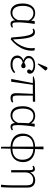

<svg xmlns="http://www.w3.org/2000/svg" viewBox="1529 -2350 1042 4140"><g transform="rotate(90 2050.0 -280.0)"><path d="M253 14Q190 14 145.5 -16Q101 -46 78 -104Q55 -162 55 -245Q55 -373 110.5 -445.5Q166 -518 264 -518Q316 -518 357 -496Q398 -474 425 -432H427L433 -505L484 -510L496 -504Q489 -463 483 -414.5Q477 -366 472 -317.5Q467 -269 464.5 -226.5Q462 -184 462 -154Q462 -100 466 -72.5Q470 -45 481 -35Q492 -25 514 -25Q524 -25 537 -28.5Q550 -32 565 -39L576 -16Q562 -3 540.5 5.5Q519 14 495 14Q459 14 439.5 -10.5Q420 -35 418 -82H417Q401 -54 374.5 -32Q348 -10 316.5 2Q285 14 253 14ZM260 -26Q310 -26 348 -55Q386 -84 414 -145Q414 -168 414.5 -195Q415 -222 416 -252Q417 -282 418.5 -314Q420 -346 422 -378Q394 -428 354 -453.5Q314 -479 266 -479Q214 -479 178.5 -452.5Q143 -426 124.5 -374.5Q106 -323 106 -249Q106 -177 124 -127Q142 -77 176.5 -51.5Q211 -26 260 -26Z M829 10 789 -5Q780 -133 769 -222.5Q758 -312 742.5 -368Q727 -424 706 -449Q685 -474 658 -474Q637 -474 607 -461L596 -483Q612 -498 632.5 -505.5Q653 -513 677 -513Q714 -513 740 -489.5Q766 -466 784 -411Q802 -356 813 -265Q824 -174 830 -40H832Q886 -83 928.5 -148.5Q971 -214 995.5 -287.5Q1020 -361 1020 -429Q1020 -454 1018 -475Q1016 -496 1012 -507H1055L1066 -501Q1070 -491 1071.5 -476Q1073 -461 1073 -441Q1073 -360 1044 -279.5Q1015 -199 960.5 -125.5Q906 -52 829 10Z M1367 14Q1309 14 1266.5 -3.5Q1224 -21 1200.5 -54Q1177 -87 1177 -131Q1177 -176 1207 -213Q1237 -250 1284 -263V-264Q1238 -280 1212 -308.5Q1186 -337 1186 -374Q1186 -417 1210.5 -449Q1235 -481 1279 -499Q1323 -517 1382 -517Q1469 -517 1519 -486.5Q1569 -456 1569 -403Q1569 -377 1555.5 -360.5Q1542 -344 1520 -344Q1500 -344 1489 -354Q1478 -364 1478 -381Q1478 -389 1480.5 -397Q1483 -405 1489.5 -416Q1496 -427 1507 -444Q1488 -462 1456.5 -471.5Q1425 -481 1382 -481Q1317 -481 1275 -453Q1233 -425 1233 -380Q1233 -344 1255.5 -321Q1278 -298 1329 -282Q1357 -299 1372.5 -305Q1388 -311 1403 -311Q1425 -311 1437.5 -298.5Q1450 -286 1450 -264Q1450 -243 1436.5 -230Q1423 -217 1400 -217Q1386 -217 1369.5 -224.5Q1353 -232 1328 -250Q1279 -237 1254 -207.5Q1229 -178 1229 -133Q1229 -83 1266 -56Q1303 -29 1370 -29Q1404 -29 1433.5 -35.5Q1463 -42 1488 -54.5Q1513 -67 1535 -88L1556 -64Q1532 -38 1503.5 -20.5Q1475 -3 1441.5 5.5Q1408 14 1367 14ZM1364 -572 1348 -581 1412 -738Q1421 -759 1428 -770Q1435 -781 1453 -781Q1467 -781 1477 -772.5Q1487 -764 1499 -745V-732Z M2092 14Q2038 14 2013.5 -15Q1989 -44 1989 -108Q1989 -121 1989 -137Q1989 -153 1990.5 -176.5Q1992 -200 1993.5 -237Q1995 -274 1997.5 -330.5Q2000 -387 2004 -467H1808L1742 0H1695L1683 -6L1772 -467L1626 -468L1629 -484Q1642 -490 1659 -495Q1676 -500 1693.5 -504Q1711 -508 1727.5 -510Q1744 -512 1756 -512L2174 -517V-473L2162 -467H2042Q2042 -426 2041.5 -382.5Q2041 -339 2041 -296Q2041 -253 2040.5 -211Q2040 -169 2040 -131Q2040 -70 2053 -50Q2066 -30 2105 -30Q2127 -30 2143.5 -33.5Q2160 -37 2180 -45L2190 -23Q2182 -12 2166.5 -3.5Q2151 5 2131.5 9.5Q2112 14 2092 14Z M2468 14Q2405 14 2360.5 -16Q2316 -46 2293 -104Q2270 -162 2270 -245Q2270 -373 2325.5 -445.5Q2381 -518 2479 -518Q2531 -518 2572 -496Q2613 -474 2640 -432H2642L2648 -505L2699 -510L2711 -504Q2704 -463 2698 -414.5Q2692 -366 2687 -317.5Q2682 -269 2679.5 -226.5Q2677 -184 2677 -154Q2677 -100 2681 -72.5Q2685 -45 2696 -35Q2707 -25 2729 -25Q2739 -25 2752 -28.5Q2765 -32 2780 -39L2791 -16Q2777 -3 2755.5 5.5Q2734 14 2710 14Q2674 14 2654.5 -10.5Q2635 -35 2633 -82H2632Q2616 -54 2589.5 -32Q2563 -10 2531.5 2Q2500 14 2468 14ZM2475 -26Q2525 -26 2563 -55Q2601 -84 2629 -145Q2629 -168 2629.5 -195Q2630 -222 2631 -252Q2632 -282 2633.5 -314Q2635 -346 2637 -378Q2609 -428 2569 -453.5Q2529 -479 2481 -479Q2429 -479 2393.5 -452.5Q2358 -426 2339.5 -374.5Q2321 -323 2321 -249Q2321 -177 2339 -127Q2357 -77 2391.5 -51.5Q2426 -26 2475 -26Z M3145 219 3143 13Q3053 8 2990 -24Q2927 -56 2894 -112.5Q2861 -169 2861 -247Q2861 -329 2894 -388Q2927 -447 2990 -480Q3053 -513 3143 -516L3140 -694L3188 -699L3200 -693L3194 -516Q3281 -513 3344 -480.5Q3407 -448 3441 -391.5Q3475 -335 3475 -259Q3475 -175 3441 -114.5Q3407 -54 3342.5 -21.5Q3278 11 3186 14L3182 219ZM3143 -26V-479Q3032 -476 2971.5 -421.5Q2911 -367 2911 -268Q2911 -156 2969.5 -95Q3028 -34 3143 -26ZM3187 -25Q3266 -28 3318.5 -52.5Q3371 -77 3397.5 -124.5Q3424 -172 3424 -241Q3424 -314 3398 -364.5Q3372 -415 3321 -444Q3270 -473 3193 -478Z M4004 221 3962 217Q3965 192 3968 162.5Q3971 133 3972.5 101.5Q3974 70 3975 38.5Q3976 7 3976 -23V-325Q3976 -409 3948.5 -442Q3921 -475 3849 -475Q3809 -475 3774 -453.5Q3739 -432 3718.5 -396.5Q3698 -361 3698 -320V0H3649V-410Q3649 -443 3639.5 -457.5Q3630 -472 3610 -472Q3590 -472 3563 -459L3553 -481Q3569 -496 3587.5 -504Q3606 -512 3626 -512Q3660 -512 3676.5 -487Q3693 -462 3693 -412H3695Q3709 -442 3735.5 -466Q3762 -490 3795.5 -504Q3829 -518 3863 -518Q3942 -518 3983.5 -475.5Q4025 -433 4025 -352V-39Q4025 10 4023.5 60Q4022 110 4020 151Q4018 192 4015 215Z"/></g></svg>

Font: Literata 18pt ExtraLight
Style: Regular
Weight: 250
Designer: Latin by Veronika Burian and Jose Scaglione. Greek by Irene Vlachou. Cyrillic by Vera Evstafieva.
Foundry: TypeTogether
Version: Version 3.103;gftools[0.9.29]